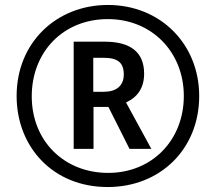

<svg xmlns="http://www.w3.org/2000/svg" viewBox="-20 -744 870 774"><path d="M414 10C626 10 783 -143 783 -357C783 -566 627 -724 415 -724C208 -724 47 -573 47 -357C47 -152 193 10 414 10ZM416 -47C240 -47 108 -174 108 -356C108 -533 233 -667 415 -667C591 -667 721 -535 721 -357C721 -179 593 -47 416 -47ZM277 -144H357V-313H417L502 -144H590L488 -331C534 -352 561 -389 561 -447C561 -533 507 -576 402 -576H277ZM398 -374H356V-511H398C455 -511 479 -491 479 -444C479 -398 449 -374 398 -374Z"/></svg>

Font: Noto Sans Thai Cond Med
Style: Regular
Weight: 500
Width: 3
Designer: Monotype Design Team
Foundry: Monotype Imaging Inc.
Version: Version 2.002